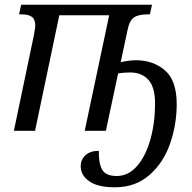

<svg xmlns="http://www.w3.org/2000/svg" viewBox="-20 -556 818 816"><path d="M323 151Q323 122 343.5 103.5Q364 85 400 85Q399 139 414.5 165.5Q430 192 476 192Q526 192 563 149Q600 106 619.5 35.5Q639 -35 639 -116Q639 -186 610.5 -217Q582 -248 534 -248Q505 -248 482 -244L430 0H340L444 -491H232L129 0H39L124 -406Q130 -439 130 -447Q130 -473 116 -484Q102 -495 71 -495H61L70 -536H626L617 -495H608Q569 -495 549.5 -482Q530 -469 522 -428L493 -292Q533 -300 557 -300Q631 -300 681 -257Q731 -214 731 -113Q731 -27 703 54Q675 135 615.5 187.5Q556 240 468 240Q396 240 359.5 214.5Q323 189 323 151Z"/></svg>

Font: Noto Serif Narrow
Style: Italic
Weight: 400
Width: 4
Italic angle: -12°
Designer: Monotype Design Team
Foundry: Monotype Imaging Inc.
Version: Version 1.001